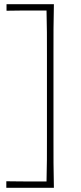

<svg xmlns="http://www.w3.org/2000/svg" viewBox="-20 -780 385 912"><path d="M10 112V81Q44.5 81.5 83 81.8Q121.5 82 174 82H201Q202.5 29.5 202.8 -20.8Q203 -71 203 -129V-518Q203 -576 202.8 -626.5Q202.5 -677 201 -730H171Q127 -730 87.5 -730Q48 -730 11 -729V-760H236Q234.5 -699.5 234.2 -643.5Q234 -587.5 234 -522V-126Q234 -61 234.2 -5Q234.5 51 236 112Z"/></svg>

Font: Commissioner Flair Thin
Style: Regular
Weight: 100
Designer: Kostas Bartsokas
Foundry: Kostas Bartsokas
Version: Version 1.000; ttfautohint (v1.8.3)